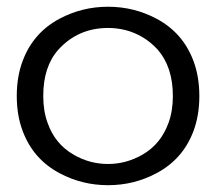

<svg xmlns="http://www.w3.org/2000/svg" viewBox="-20 -541 641 570"><path d="M300.8 -54.2Q354.5 -54.2 402.3 -81.5Q457.5 -112.8 480.5 -176.8Q493.2 -211.9 493.2 -255.9Q493.2 -341.8 448.2 -393.6Q408.2 -437.5 351.1 -452.1Q325.7 -458 300.8 -458Q211.9 -458 153.3 -393.6Q108.4 -343.3 108.4 -255.9Q108.4 -211.9 121.1 -176.8Q143.1 -113.3 199.2 -81.5Q246.1 -54.2 300.8 -54.2ZM444.8 -485.4Q522.9 -443.8 554.2 -360.4Q571.8 -313.5 571.8 -255.9Q571.8 -198.2 554.2 -151.4Q522.9 -68.4 444.8 -26.9Q377.9 8.8 300.8 8.8Q223.6 8.8 156.7 -26.9Q78.6 -68.4 47.4 -151.9Q29.8 -198.2 29.8 -256.1Q29.8 -314 47.4 -360.4Q78.6 -443.8 156.7 -485.4Q223.6 -521 300.8 -521Q377.9 -521 444.8 -485.4Z"/></svg>

Font: Molengo
Style: Regular
Weight: 400
Designer: moyogo
Foundry: moyogo
Version: Version 0.11; ttfautohint (v0.8) -G 32 -r 16 -x